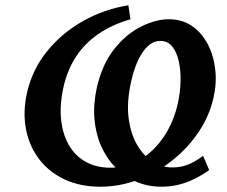

<svg xmlns="http://www.w3.org/2000/svg" viewBox="-20 -694 859 727"><path d="M360 13Q284 13 225 -14.5Q166 -42 128.5 -91Q91 -140 78.5 -204.5Q66 -269 82 -342Q102 -430 157.5 -499Q213 -568 293 -613.5Q373 -659 466 -674L474 -621Q405 -601 353.5 -566Q302 -531 268.5 -480.5Q235 -430 220 -363Q206 -300 211 -245Q216 -190 239 -148Q262 -106 302.5 -82.5Q343 -59 398 -59Q460 -59 512 -90.5Q564 -122 600.5 -176.5Q637 -231 653 -301Q662 -340 663.5 -382Q665 -424 657.5 -459.5Q650 -495 633 -517Q616 -539 587 -539Q561 -539 540 -519.5Q519 -500 503 -466Q487 -432 477 -387Q459 -308 467 -247Q475 -186 500 -144Q525 -102 560 -81Q595 -60 632 -60Q657 -60 677.5 -66Q698 -72 715.5 -82Q733 -92 749 -104L772 -50Q741 -28 711 -14Q681 0 651.5 6.5Q622 13 592 13Q540 13 495.5 -6Q451 -25 417 -60Q383 -95 362.5 -142Q342 -189 337.5 -245.5Q333 -302 347 -364Q368 -453 413.5 -509.5Q459 -566 514.5 -593.5Q570 -621 619 -621Q670 -621 707 -595.5Q744 -570 766.5 -527Q789 -484 795 -431Q801 -378 788 -322Q772 -253 731 -192.5Q690 -132 631 -85.5Q572 -39 502 -13Q432 13 360 13Z"/></svg>

Font: Ysabeau
Style: Bold Italic
Weight: 700
Italic angle: -12°
Designer: Christian Thalmann (Catharsis Fonts)
Version: Version 2.002